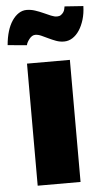

<svg xmlns="http://www.w3.org/2000/svg" viewBox="-62 -843 473 879"><g transform="rotate(-5 174.5 -403.5)"><path d="M272 -561V0H75V-561ZM-6 -653Q-3 -688 5.5 -716Q14 -744 27.5 -764Q41 -784 58 -795Q75 -806 94 -806Q114 -806 133.5 -799.5Q153 -793 170.5 -785Q188 -777 203.5 -770.5Q219 -764 231 -764Q242 -764 249 -769Q256 -774 260.5 -780.5Q265 -787 266.5 -794.5Q268 -802 269 -807L355 -801Q354 -767 345.5 -739Q337 -711 323.5 -690.5Q310 -670 292 -658.5Q274 -647 253 -647Q234 -647 216.5 -653.5Q199 -660 182.5 -668Q166 -676 151.5 -682.5Q137 -689 124 -689Q109 -689 96.5 -673Q84 -657 82 -645Z"/></g></svg>

Font: Fz Poppins ExtBd
Style: Regular
Weight: 800
Designer: Ninad Kale (Devanagari), Jonny Pinhorn (Latin)
Foundry: Indian Type Foundry
Version: Vit hóa bi Vntype.Com & FontZin.Com